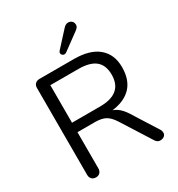

<svg xmlns="http://www.w3.org/2000/svg" viewBox="-213 -1058 1112 1200"><g transform="rotate(-30 343.0 -457.5)"><path d="M370.1 -366.2Q533.2 -366.2 533.2 -502.9Q533.2 -570.8 493.2 -604Q453.1 -637.2 370.1 -637.2H168V-366.2ZM558.1 -14.2 423.8 -226.1Q397.9 -267.1 369.9 -282.5Q341.8 -297.9 293.9 -297.9H168V-37.1Q168 -18.1 157 -6.6Q146 4.9 127.4 4.9Q108.9 4.9 97.9 -6.6Q86.9 -18.1 86.9 -37.1V-665Q86.9 -683.1 98.4 -694.1Q109.9 -705.1 128.9 -705.1H377Q492.2 -705.1 552.5 -654.1Q612.8 -603 612.8 -511.5Q612.8 -419.9 564.5 -368.9Q516.1 -317.9 425.8 -307.1Q473.1 -292.5 511.2 -231L625 -50.8Q631.8 -40 631.8 -26.4Q631.8 -12.7 620.4 -3.4Q608.9 5.9 590.1 5.9Q571.3 5.9 558.1 -14.2ZM327.1 -795.9 425.8 -903.8Q441.9 -920.9 458.5 -920.9Q475.1 -920.9 485.6 -910.9Q496.1 -900.9 496.1 -883.5Q496.1 -866.2 472.2 -850.1L355 -764.2Q347.7 -759.8 340.3 -759.8Q333 -759.8 326.4 -765.9Q319.8 -772 319.8 -780.3Q319.8 -788.6 327.1 -795.9Z"/></g></svg>

Font: Nunito-Regular
Style: Regular
Weight: 400
Designer: Vernon Adams
Foundry: newtypography
Version: Version 3.000